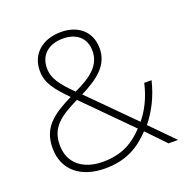

<svg xmlns="http://www.w3.org/2000/svg" viewBox="-130 -850 968 984"><g transform="rotate(-20 354.0 -357.5)"><path d="M304 -725C203 -725 135 -666 135 -575C135 -505 174 -461 238 -395C126 -340 61 -290 61 -180C61 -58 150 10 280 10C398 10 469 -36 531 -101L628 0H680L556 -126C602 -183 637 -251 657 -334H617C601 -262 570 -199 531 -153L298 -387C398 -437 463 -489 463 -579C463 -670 398 -725 304 -725ZM303 -690C377 -690 424 -648 424 -579C424 -503 368 -456 271 -412C209 -475 174 -516 174 -575C174 -646 223 -690 303 -690ZM263 -370 506 -125C449 -65 386 -26 281 -26C173 -26 101 -83 101 -181C101 -278 159 -319 263 -370Z"/></g></svg>

Font: Noto Sans Telugu ExtraLight
Style: Regular
Weight: 200
Designer: Jelle Bosma - Monotype Design Team
Foundry: Monotype Imaging Inc.
Version: Version 2.005